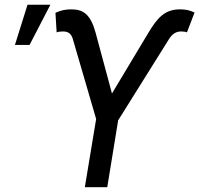

<svg xmlns="http://www.w3.org/2000/svg" viewBox="-20 -776 827 796"><path d="M331.7 0H424.7L469.8 -277L680 -612.9C695 -637.1 711.3 -645.6 731.5 -645.6C741.5 -645.6 750.7 -644.2 755 -641.7L786.6 -724.1C765.3 -734 748.9 -737.2 725.9 -737.2C663.7 -737.2 632.8 -702.8 595.5 -640.6L444.2 -388.5L376.1 -641.3C355.5 -716.6 324.9 -737.2 276.3 -737.2C252.8 -737.2 234 -734 209.9 -723L214.8 -641.7C219.1 -644.2 232.2 -645.6 241.1 -645.6C262.4 -645.6 275.6 -637.1 282.3 -612.9L378.6 -282.7ZM41.9 -589.8H102.6L188.9 -756.4H94.1Z"/></svg>

Font: Margiela Sans Text
Style: Italic
Weight: 400
Italic angle: -9.39999°
Designer: Stefan Endress, Andreas Faust
Version: Version 1.100;FEAKit 1.0